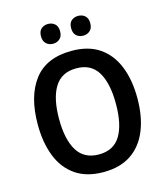

<svg xmlns="http://www.w3.org/2000/svg" viewBox="-132 -1014 977 1125"><g transform="rotate(-15 356.5 -451.5)"><path d="M659 -358Q659 -248 626 -165Q593 -82 526 -36Q459 10 357 10Q254 10 187 -36.5Q120 -83 87.5 -166Q55 -249 55 -359Q55 -530 129.5 -627.5Q204 -725 358 -725Q460 -725 526.5 -679Q593 -633 626 -550.5Q659 -468 659 -358ZM184 -358Q184 -233 226 -165Q268 -97 357 -97Q446 -97 487.5 -164.5Q529 -232 529 -358Q529 -483 488 -551Q447 -619 358 -619Q268 -619 226 -551Q184 -483 184 -358ZM207 -853Q207 -884 224 -898.5Q241 -913 265 -913Q289 -913 306 -898.5Q323 -884 323 -853Q323 -823 306 -808Q289 -793 265 -793Q241 -793 224 -808Q207 -823 207 -853ZM390 -853Q390 -884 406.5 -898.5Q423 -913 448 -913Q472 -913 489 -898.5Q506 -884 506 -853Q506 -823 489 -808Q472 -793 448 -793Q423 -793 406.5 -808Q390 -823 390 -853Z"/></g></svg>

Font: Noto Sans Sinhala SemiCondensed SemiBold
Style: Regular
Weight: 600
Width: 4
Designer: Jelle Bosma - Monotype Design Team
Foundry: Monotype Imaging Inc.
Version: Version 2.006; ttfautohint (v1.8.4.7-5d5b)